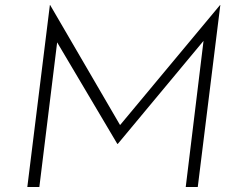

<svg xmlns="http://www.w3.org/2000/svg" viewBox="-20 -746 949 766"><path d="M859 -726 769 0H721L792 -583L450 -172H448L208 -577L137 0H89L179 -726H180L459 -247L858 -726Z"/></svg>

Font: Josefin Sans Light
Style: Italic
Weight: 300
Italic angle: -7°
Designer: Santiago Orozco
Foundry: Typemade
Version: Version 2.000